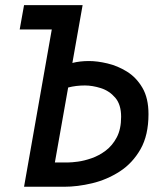

<svg xmlns="http://www.w3.org/2000/svg" viewBox="-20 -713 626 733"><path d="M71.8 0 177.7 -600.6H55.2L71.8 -693.4H295.4L256.3 -472.7Q285.2 -480 319.8 -480Q351.1 -480 389.9 -470.9Q428.7 -461.9 464.6 -439.7Q500.5 -417.5 523.7 -377.9Q546.9 -338.4 546.9 -277.3Q546.9 -196.8 516.4 -143.3Q485.8 -89.8 437 -58.3Q388.2 -26.9 332 -13.4Q275.9 0 224.6 0ZM189.5 -92.8H240.7Q253.4 -92.8 277.3 -95.9Q301.3 -99.1 329.6 -108.9Q357.9 -118.7 383.5 -137.9Q409.2 -157.2 425.8 -188.7Q442.4 -220.2 442.4 -267.1Q442.4 -314 419.9 -340.1Q397.5 -366.2 365.2 -376.5Q333 -386.7 304.2 -386.7Q270 -386.7 240.2 -378.9Z"/></svg>

Font: Cascadia Mono
Style: Italic
Weight: 400
Italic angle: -10°
Monospace: yes
Designer: Aaron Bell
Foundry: Saja Typeworks
Version: Version 2404.023; ttfautohint (v1.8.4)